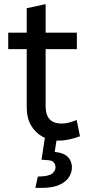

<svg xmlns="http://www.w3.org/2000/svg" viewBox="-20 -674 434 934"><path d="M20 -435V-515H110V-634L202 -654V-515H354V-435H202V-156Q202 -116 221 -94.5Q240 -73 280 -73Q297 -73 314.5 -77.5Q332 -82 353 -90L369 -11Q345 -2 318 4Q291 10 264 10Q222 10 187 -9Q152 -28 131 -64Q110 -100 110 -152V-435ZM152 240 164 185Q217 184 233.5 170.5Q250 157 250 140Q250 125 241 115.5Q232 106 212 105L182 103L200 -15L258 -9L246 65Q290 69 310 89.5Q330 110 330 141Q330 163 316.5 186Q303 209 270.5 224.5Q238 240 182 240Z"/></svg>

Font: Radio Canada
Style: Regular
Weight: 400
Designer: Charles Daoud, Etienne Aubert Bonn, Alexandre Saumier Demers, Jacques Le Bailly
Foundry: Radio-Canada
Version: Version 2.104;gftools[0.9.28.dev5+ged2979d]